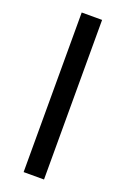

<svg xmlns="http://www.w3.org/2000/svg" viewBox="-141 -767 533 814"><g transform="rotate(20 125.5 -360.0)"><path d="M79.5 0V-720H171.5V0Z"/></g></svg>

Font: Geologica Roman Light
Style: Regular
Weight: 300
Designer: Sindre Bremnes, Frode Helland
Foundry: Monokrom Skriftforlag AS
Version: Version 1.010;gftools[0.9.28]